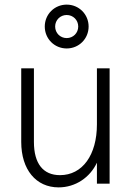

<svg xmlns="http://www.w3.org/2000/svg" viewBox="-20 -796 578 832"><path d="M234 16C307 16 370 -27 400 -91V0H455V-500H400V-257C400 -124 337 -37 240 -37C167 -37 127 -87 127 -181V-500H72V-181C72 -61 136 16 234 16ZM269 -586C322 -586 364 -628 364 -681C364 -734 322 -776 269 -776C216 -776 174 -734 174 -681C174 -628 216 -586 269 -586ZM269 -631C241 -631 219 -653 219 -681C219 -709 241 -731 269 -731C297 -731 319 -709 319 -681C319 -653 297 -631 269 -631Z"/></svg>

Font: Uncut Sans Light
Style: Regular
Weight: 300
Designer: Kasper Nordkvist
Foundry: UNCUT.wtf
Version: Version 1.304;Glyphs 3.2 (3246)